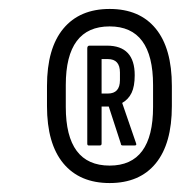

<svg xmlns="http://www.w3.org/2000/svg" viewBox="-20 -717 404 429"><path d="M225 -308Q158 -308 121.5 -352Q85 -396 85 -480V-525Q85 -609 121.5 -653Q158 -697 225 -697Q292 -697 328 -653Q364 -609 364 -525V-480Q364 -396 328 -352Q292 -308 225 -308ZM225 -347Q322 -347 322 -478V-527Q322 -658 225 -658Q127 -658 127 -527V-478Q127 -347 225 -347ZM178 -392Q175 -392 175 -396V-609Q175 -615 180 -615H219Q281 -615 281 -549Q281 -524 274 -509.5Q267 -495 253 -487L284 -397Q286 -392 281 -392H254Q250 -392 250 -396L223 -479H207V-396Q207 -392 203 -392ZM207 -508H221Q248 -508 248 -538V-555Q248 -585 221 -585H207Z"/></svg>

Font: Sofia Sans Extra Condensed
Style: Italic
Weight: 400
Italic angle: -9°
Designer: Botio Nikoltchev, Ani Petrova
Foundry: lettersoup
Version: Version 4.101; ttfautohint (v1.8.4.7-5d5b)